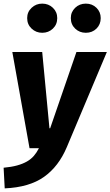

<svg xmlns="http://www.w3.org/2000/svg" viewBox="-41 -818 610 1060"><path d="M27 -531H192L232 -110H236L381 -531H549L328 -6Q283 101 202 158.5Q121 216 -15 222L-21 108Q22 104 53 95.5Q84 87 107 74Q130 61 146 42.5Q162 24 174 0H122ZM192 -637Q158 -637 133.5 -660Q109 -683 109 -718Q109 -752 133.5 -775Q158 -798 192 -798Q227 -798 251 -775Q275 -752 275 -718Q275 -683 251 -660Q227 -637 192 -637ZM433 -637Q398 -637 374 -660Q350 -683 350 -718Q350 -752 374 -775Q398 -798 433 -798Q468 -798 491.5 -775Q515 -752 515 -718Q515 -683 491.5 -660Q468 -637 433 -637Z"/></svg>

Font: Szlgxwxxxixliatcpuztgldltzi
Style: Regular
Weight: 700
Italic angle: -8°
Designer: Carrois Corporate & Edenspiekermann
Foundry: Carrois Corporate GbR & Edenspiekermann AG
Version: Version 2.001